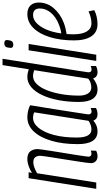

<svg xmlns="http://www.w3.org/2000/svg" viewBox="343 -1123 790 1516"><g transform="rotate(-90 738.0 -365.0)"><path d="M89 -534H136L131 -508Q157 -524 185.5 -534Q214 -544 241 -544Q282 -544 300.5 -521.5Q319 -499 319 -462Q319 -454 314.5 -424Q310 -394 303.5 -351Q297 -308 289 -261Q281 -214 274.5 -171.5Q268 -129 263.5 -99Q259 -69 259 -62Q259 -38 283 -38Q288 -38 293.5 -39Q299 -40 307 -43L306 -1Q295 5 283.5 7.5Q272 10 261 10Q238 10 223 -4Q208 -18 208 -42Q208 -52 212 -83Q216 -114 223 -157Q230 -200 237 -246.5Q244 -293 251 -335Q258 -377 262 -406Q266 -435 266 -443Q266 -465 255 -481Q244 -497 214 -497Q195 -497 172 -488Q149 -479 128 -467L55 0H5Z M593 10Q556 10 544 -23Q527 -8 505.5 1Q484 10 458 10Q358 10 358 -147Q358 -265 384.5 -354.5Q411 -444 458.5 -494Q506 -544 571 -544Q596 -544 621 -538Q646 -532 665 -522Q645 -399 632 -317.5Q619 -236 611.5 -186.5Q604 -137 600 -111Q596 -85 594.5 -75.5Q593 -66 593 -63Q593 -37 616 -37Q627 -37 643 -44V-2Q620 10 593 10ZM542 -61 609 -489Q592 -499 565 -499Q522 -499 486.5 -455.5Q451 -412 430.5 -334.5Q410 -257 410 -154Q410 -38 474 -38Q492 -38 510 -44.5Q528 -51 542 -61Z M926 10Q888 10 876 -25Q861 -11 837.5 -0.5Q814 10 790 10Q742 10 716.5 -26.5Q691 -63 691 -137Q691 -223 705 -297Q719 -371 745 -426.5Q771 -482 807.5 -513Q844 -544 888 -544Q905 -544 919.5 -541Q934 -538 949 -533L982 -740H1032Q995 -506 971.5 -358Q948 -210 936.5 -138.5Q925 -67 925 -62Q925 -37 947 -37Q954 -37 961 -39Q968 -41 975 -44V-2Q952 10 926 10ZM805 -39Q845 -39 875 -63L942 -490Q930 -494 919 -496.5Q908 -499 894 -499Q860 -499 831.5 -469Q803 -439 783 -388Q763 -337 752 -271.5Q741 -206 741 -135Q741 -91 758 -65Q775 -39 805 -39Z M1155 -726Q1181 -726 1180 -704Q1178 -679 1170.5 -667Q1163 -655 1142 -655Q1117 -655 1118 -677Q1119 -702 1126.5 -714Q1134 -726 1155 -726ZM1015 0 1099 -534H1149L1064 0Z M1416 -16Q1393 -3 1363 3.5Q1333 10 1306 10Q1242 10 1209.5 -38.5Q1177 -87 1177 -176Q1177 -282 1202.5 -365.5Q1228 -449 1275 -496.5Q1322 -544 1385 -544Q1430 -544 1453 -519.5Q1476 -495 1476 -455Q1476 -388 1431.5 -336Q1387 -284 1315 -256Q1293 -248 1270.5 -242.5Q1248 -237 1227 -234Q1225 -209 1225 -183Q1225 -112 1247.5 -75Q1270 -38 1312 -38Q1357 -38 1406 -61ZM1377 -499Q1343 -499 1313.5 -471Q1284 -443 1262.5 -393Q1241 -343 1232 -276Q1269 -281 1307 -297Q1362 -319 1395.5 -358.5Q1429 -398 1429 -445Q1429 -499 1377 -499Z"/></g></svg>

Font: Georama Condensed Light
Style: Italic
Weight: 300
Width: 3
Italic angle: -9°
Designer: Jean-Baptiste Levee
Foundry: Production Type
Version: Version 1.000